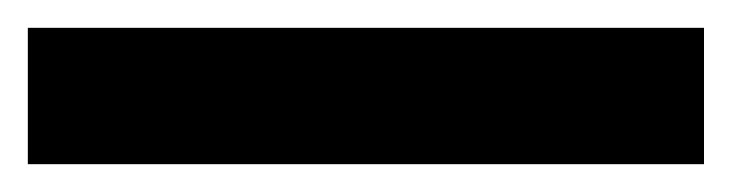

<svg xmlns="http://www.w3.org/2000/svg" viewBox="-23 -878 526 138"><path d="M483 -760H-3V-858H483Z"/></svg>

Font: Noto Sans Myanmar UI Condensed
Style: Bold
Weight: 700
Width: 3
Designer: Monotype Design Team
Foundry: Monotype Imaging Inc.
Version: Version 2.103; ttfautohint (v1.8.4.7-5d5b)